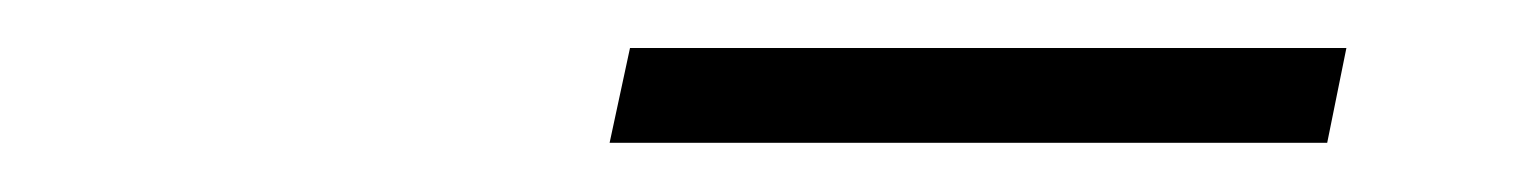

<svg xmlns="http://www.w3.org/2000/svg" viewBox="-20 -702 640 80"><path d="M234 -642.5 242.5 -682H541L533 -642.5Z"/></svg>

Font: Heraclito ExtraLight
Style: Italic
Weight: 200
Italic angle: -12°
Designer: Kostas Bartsokas (font) & Cristiano Sobral (main changes)
Foundry: Kostas Bartsokas (font) & Cristiano Sobral (main changes)
Version: Version 1.00;July 8, 2020;FontCreator 13.0.0.2655 64-bit